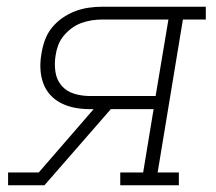

<svg xmlns="http://www.w3.org/2000/svg" viewBox="-20 -550 640 570"><path d="M4 0V-38H95L258 -226H246Q224 -226 202.5 -230Q181 -234 162 -243.5Q143 -253 129 -268.5Q115 -284 108 -304Q101 -324 100 -346Q99 -368 103 -390Q106 -410 113 -430Q120 -450 133.5 -467Q147 -484 165 -496.5Q183 -509 202.5 -516.5Q222 -524 242.5 -527Q263 -530 283 -530H591V-492H523L448 -38H511V0H337V-38H405L436 -226H309L112 0ZM246 -265H442L480 -492H283Q267 -492 251.5 -489.5Q236 -487 221 -481.5Q206 -476 192.5 -466Q179 -456 168.5 -443Q158 -430 152.5 -415Q147 -400 145 -385Q141 -361 144.5 -337Q148 -313 162.5 -296Q177 -279 199.5 -272Q222 -265 246 -265Z"/></svg>

Font: Iosevka Slab XLtExObl
Style: Regular
Weight: 200
Width: 7
Italic angle: -9°
Monospace: yes
Designer: Belleve Invis
Foundry: Belleve Invis
Version: Version 11.1.1; ttfautohint (v1.8.3)